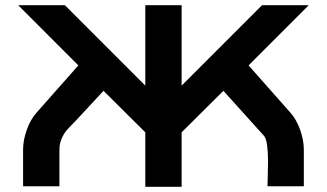

<svg xmlns="http://www.w3.org/2000/svg" viewBox="-20 -720 1260 740"><path d="M1170 -700 938 -468 1099 -286Q1123 -259 1137 -219Q1151 -179 1151 -144V-2H1011Q1011 -13 1012 -41Q1013 -69 1013 -100.5Q1013 -132 1009.5 -159.5Q1006 -187 997 -197L841 -370L680 -210V0H540V-210L379 -370Q353 -342 327.5 -314.5Q302 -287 276 -259Q263 -245 247.5 -229.5Q232 -214 223 -197Q209 -172 209 -144V-2H69V-144Q69 -179 83 -219Q97 -259 121 -286L282 -468L50 -700H230L540 -390V-700H680V-390L990 -700Z"/></svg>

Font: CAT North
Style: Regular
Weight: 400
Designer: Peter Wiegel
Foundry: Peter Wiegel
Version: Version 1.000